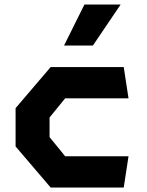

<svg xmlns="http://www.w3.org/2000/svg" viewBox="-20 -842 660 862"><path d="M207.5 0H535.5L557 -140.5H272.5L202.5 -226.5V-314.5L272.5 -400.5H557L535.5 -541H207.5L50 -356.5V-184.5ZM267.5 -637.5 359 -821.5H521.5L397 -637.5Z"/></svg>

Font: Monaspace Krypton ExtraBold
Style: Regular
Weight: 800
Designer: Riley Cran & the Lettermatic Team
Foundry: Lettermatic
Version: Version 1.101 (Monaspace Krypton)